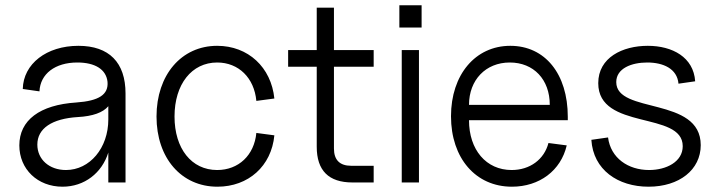

<svg xmlns="http://www.w3.org/2000/svg" viewBox="-20 -689 2714 725"><path d="M216 16C299 16 365 -36 389 -113V0H454V-336C454 -453 392 -516 276 -516C156 -516 68 -448 66 -353L129 -344C132 -410 188 -453 272 -453C339 -453 381 -427 386 -380C390 -332 354 -308 268 -302C130 -293 53 -235 53 -140C53 -50 122 16 216 16ZM229 -47C166 -47 121 -87 121 -143C121 -204 176 -241 274 -247C330 -250 369 -264 389 -288V-238C389 -130 319 -47 229 -47Z M801 16C918 16 1005 -62 1016 -178L948 -187C940 -103 881 -47 800 -47C703 -47 639 -128 639 -249C639 -371 704 -453 800 -453C881 -453 940 -395 948 -308L1016 -317C1004 -435 917 -516 800 -516C665 -516 571 -406 571 -249C571 -92 665 16 801 16Z M1311 0H1391V-63H1306C1263 -63 1241 -85 1241 -128V-437H1391V-500H1241V-660H1176V-500H1068V-437H1176V-135C1176 -45 1221 0 1311 0Z M1497 0H1562V-500H1497ZM1488 -585H1572V-669H1488Z M1913 16C2017 16 2098 -45 2120 -140L2051 -149C2035 -87 1981 -47 1912 -47C1816 -47 1751 -123 1751 -235H2124V-248C2124 -410 2038 -516 1907 -516C1775 -516 1683 -407 1683 -250C1683 -92 1776 16 1913 16ZM2056 -293H1751C1751 -387 1814 -453 1905 -453C1995 -453 2056 -389 2056 -293Z M2429 16C2545 16 2626 -48 2626 -141C2626 -326 2307 -257 2307 -379C2307 -431 2365 -453 2424 -453C2484 -453 2537 -430 2542 -373L2605 -382C2599 -473 2519 -516 2426 -516C2331 -516 2239 -472 2239 -375C2239 -195 2558 -271 2558 -137C2558 -78 2496 -47 2431 -47C2352 -47 2286 -92 2276 -170L2213 -161C2220 -48 2313 16 2429 16Z"/></svg>

Font: Uncut Sans Book
Style: Regular
Weight: 350
Designer: Kasper Nordkvist
Foundry: UNCUT.wtf
Version: Version 1.304;Glyphs 3.2 (3246)